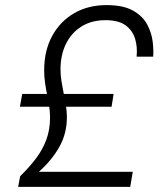

<svg xmlns="http://www.w3.org/2000/svg" viewBox="-20 -732 634 752"><path d="M51 0 59 -42Q95 -77 121 -111.5Q147 -146 161.5 -185Q176 -224 176 -272Q176 -295 172.5 -317Q169 -339 164.5 -361Q160 -383 156.5 -407Q153 -431 153 -457Q153 -533 184 -590.5Q215 -648 270 -680Q325 -712 397 -712Q463 -712 501 -690.5Q539 -669 556.5 -636Q574 -603 578 -569Q582 -535 580 -510H515Q519 -548 509 -580.5Q499 -613 471.5 -633Q444 -653 393 -653Q339 -653 299.5 -628.5Q260 -604 238.5 -560.5Q217 -517 217 -461Q217 -436 221 -412.5Q225 -389 229.5 -365.5Q234 -342 238 -319Q242 -296 242 -273Q242 -208 211.5 -155Q181 -102 132 -59H500L490 0ZM58 -314 67 -364H425L417 -314Z"/></svg>

Font: DM Sans 24pt Light
Style: Italic
Weight: 300
Italic angle: -10°
Designer: Colophon Foundry, Jonny Pinhorn
Foundry: Colophon Foundry
Version: Version 4.004;gftools[0.9.30]